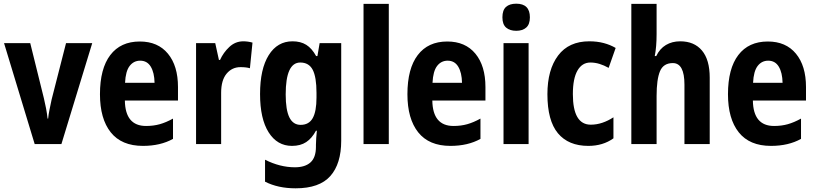

<svg xmlns="http://www.w3.org/2000/svg" viewBox="-20 -781 4426 1041"><path d="M168 0 2 -547H144L218 -248Q224 -223 229.5 -194.5Q235 -166 238 -138H241Q243 -160 248.5 -187Q254 -214 260 -242L338 -547H480L313 0Z M738 -556Q836 -556 890.5 -490Q945 -424 945 -309V-236H657Q659 -98 772 -98Q812 -98 846 -107.5Q880 -117 918 -138V-28Q850 10 755 10Q639 10 580.5 -63.5Q522 -137 522 -270Q522 -409 578 -482.5Q634 -556 738 -556ZM740 -452Q705 -452 683 -423.5Q661 -395 658 -332H818Q817 -387 797.5 -419.5Q778 -452 740 -452Z M1299 -557Q1324 -557 1349 -550L1335 -411Q1315 -417 1284 -417Q1238 -417 1208.5 -381.5Q1179 -346 1179 -278V0H1043V-547H1147L1167 -456H1173Q1191 -496 1223.5 -526.5Q1256 -557 1299 -557Z M1566 -557Q1610 -557 1640.5 -538Q1671 -519 1694 -477H1701L1713 -547H1830V-18Q1830 107 1771 173.5Q1712 240 1583 240Q1487 240 1417 204V85Q1498 126 1579 126Q1634 126 1663.5 99.5Q1693 73 1693 15V4Q1693 -11 1694.5 -32.5Q1696 -54 1698 -72H1693Q1671 -31 1640 -10.5Q1609 10 1563 10Q1483 10 1436.5 -63.5Q1390 -137 1390 -271Q1390 -407 1437 -482Q1484 -557 1566 -557ZM1608 -442Q1529 -442 1529 -269Q1529 -185 1549 -144.5Q1569 -104 1610 -104Q1655 -104 1675.5 -140.5Q1696 -177 1696 -252V-278Q1696 -363 1675.5 -402.5Q1655 -442 1608 -442Z M2088 0H1951V-760H2088Z M2405 -556Q2503 -556 2557.5 -490Q2612 -424 2612 -309V-236H2324Q2326 -98 2439 -98Q2479 -98 2513 -107.5Q2547 -117 2585 -138V-28Q2517 10 2422 10Q2306 10 2247.5 -63.5Q2189 -137 2189 -270Q2189 -409 2245 -482.5Q2301 -556 2405 -556ZM2407 -452Q2372 -452 2350 -423.5Q2328 -395 2325 -332H2485Q2484 -387 2464.5 -419.5Q2445 -452 2407 -452Z M2779 -761Q2853 -761 2853 -687Q2853 -649 2833 -631.5Q2813 -614 2779 -614Q2744 -614 2724 -631.5Q2704 -649 2704 -687Q2704 -726 2723.5 -743.5Q2743 -761 2779 -761ZM2846 -547V0H2710V-547Z M3170 10Q3062 10 3005 -58.5Q2948 -127 2948 -270Q2948 -403 3006 -480Q3064 -557 3175 -557Q3218 -557 3253.5 -547.5Q3289 -538 3318 -521L3280 -413Q3255 -427 3230.5 -434.5Q3206 -442 3181 -442Q3136 -442 3111 -398.5Q3086 -355 3086 -271Q3086 -105 3183 -105Q3215 -105 3246 -115.5Q3277 -126 3306 -145V-31Q3249 10 3170 10Z M3540 -596Q3540 -562 3537.5 -532Q3535 -502 3530 -477H3538Q3557 -517 3590.5 -537Q3624 -557 3668 -557Q3744 -557 3786 -507Q3828 -457 3828 -360V0H3691V-322Q3691 -439 3628 -439Q3577 -439 3558.5 -395Q3540 -351 3540 -261V0H3403V-760H3540Z M4143 -556Q4241 -556 4295.5 -490Q4350 -424 4350 -309V-236H4062Q4064 -98 4177 -98Q4217 -98 4251 -107.5Q4285 -117 4323 -138V-28Q4255 10 4160 10Q4044 10 3985.5 -63.5Q3927 -137 3927 -270Q3927 -409 3983 -482.5Q4039 -556 4143 -556ZM4145 -452Q4110 -452 4088 -423.5Q4066 -395 4063 -332H4223Q4222 -387 4202.5 -419.5Q4183 -452 4145 -452Z"/></svg>

Font: Noto Sans Khmer UI Condensed
Style: Bold
Weight: 700
Width: 3
Designer: Danh Hong and the Monotype Design Team
Foundry: Monotype Imaging Inc.
Version: Version 2.002; ttfautohint (v1.8.4.7-5d5b)